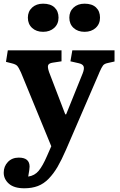

<svg xmlns="http://www.w3.org/2000/svg" viewBox="-20 -784 644 1033"><path d="M129.9 -689Q129.9 -722.2 152.6 -743.2Q175.3 -764.2 211.9 -764.2Q252 -764.2 273.4 -743.9Q294.9 -723.6 294.9 -689Q294.9 -655.3 271.7 -634Q248.5 -612.8 211.9 -612.8Q175.3 -612.8 152.6 -633.8Q129.9 -654.8 129.9 -689ZM353 -689Q353 -722.2 375.7 -743.2Q398.4 -764.2 435.1 -764.2Q475.1 -764.2 496.6 -743.9Q518.1 -723.6 518.1 -689Q518.1 -655.3 494.9 -634Q471.7 -612.8 435.1 -612.8Q398.4 -612.8 375.7 -633.8Q353 -654.8 353 -689ZM110.8 229Q55.7 229 27.8 204.3Q0 179.7 0 145Q0 110.8 22.5 87.4Q44.9 64 81.1 64Q139.2 64 139.2 112.8Q139.2 125 131.8 166Q166.5 161.1 188.2 134.8Q210 108.4 232.9 55.2L255.9 2.9L92.8 -394Q80.6 -420.9 72.8 -429.4Q64.9 -438 44.9 -442.9L12.2 -451.2L22 -513.2H311V-454.1L263.2 -446.8Q243.2 -443.8 239 -433.1Q234.9 -422.4 244.1 -396L331.1 -168.9H335.9L424.8 -389.2Q434.6 -414.1 429.9 -426.5Q425.3 -439 403.8 -443.8L358.9 -454.1L369.1 -513.2H596.2V-453.1L559.1 -444.8Q542 -441.4 534.4 -431.9Q526.9 -422.4 515.1 -395.5Q514.6 -394 514.4 -393.6Q514.2 -393.1 513.7 -392.1Q513.2 -391.1 512.9 -390.1Q512.7 -389.2 512.2 -388.2L335 22Q311 77.1 289.8 113.5Q268.6 149.9 242.2 177.2Q215.8 204.6 183.8 216.8Q151.9 229 110.8 229Z"/></svg>

Font: Literata Book
Style: Bold
Weight: 700
Designer: Latin by Veronika Burian and Jose Scaglione. Greek by Irene Vlachou. Cyrillic by Vera Evstafieva
Foundry: TypeTogether
Version: Version 2.003;PS 002.003;hotconv 1.0.88;makeotf.lib2.5.64775